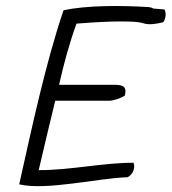

<svg xmlns="http://www.w3.org/2000/svg" viewBox="-20 -621 581 650"><path d="M45 3C137 25 311 -18 412 -21C430 -30 439 -54 432 -70C325 -70 222 -45 111 -45C130 -127 147 -197 167 -280H351C363 -280 392 -289 403 -298C410 -330 395 -334 363 -334H180C197 -409 215 -475 239 -541C286 -545 428 -555 466 -542C484 -536 511 -540 533 -546C543 -561 542 -579 537 -589L499 -592C495 -595 490 -596 484 -597C389 -603 269 -603 195 -586C134 -406 89 -193 45 3Z"/></svg>

Font: Comica
Style: RgIta
Weight: 400
Designer: Jasper
Foundry: KineticPlasma Fonts/Cannot Into Space Fonts
Version: Version 0.89